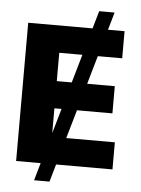

<svg xmlns="http://www.w3.org/2000/svg" viewBox="-60 -867 737 1006"><g transform="rotate(5 308.5 -364.0)"><path d="M420.4 -819.8H501.5L238.8 92.3H157.7ZM562 0H55.2V-727.1H562V-584.5H231V-435.5H536.1V-292.5H231V-142.6H562Z"/></g></svg>

Font: My Font
Style: Regular
Weight: 500
Designer: Rasmus Andersson
Foundry: rsms
Version: Version 0.001